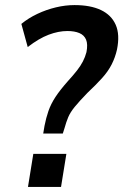

<svg xmlns="http://www.w3.org/2000/svg" viewBox="-20 -735 485 755"><path d="M150 -210 155 -240Q161 -271 170.5 -298.5Q180 -326 198 -353.5Q216 -381 247 -416Q268 -439 282.5 -457.5Q297 -476 306 -493.5Q315 -511 320 -530Q326 -561 318.5 -579Q311 -597 292 -605Q273 -613 245 -613Q210 -613 171.5 -598.5Q133 -584 89 -550L64 -641Q92 -664 127 -680.5Q162 -697 199.5 -706Q237 -715 273 -715Q336 -715 377 -695.5Q418 -676 435 -637.5Q452 -599 440 -540Q433 -509 419 -481.5Q405 -454 381 -427.5Q357 -401 324 -370Q292 -337 274 -315Q256 -293 248 -273.5Q240 -254 234 -232L227 -210ZM90 0 111 -130H241L220 0Z"/></svg>

Font: Nunito Sans 10pt Condensed
Style: Bold Italic
Weight: 700
Width: 3
Italic angle: -9°
Designer: Vernon Adams
Foundry: Vernon Adams
Version: Version 3.101;gftools[0.9.27]